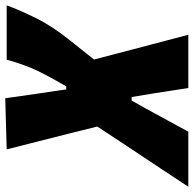

<svg xmlns="http://www.w3.org/2000/svg" viewBox="-109 -523 738 732"><g transform="rotate(-90 260.0 -157.0)"><path d="M-86 192Q-57 148 -14.8 84.2Q27.5 20.5 78 -55.5L143.5 -155L117.5 -260Q102.5 -319 87 -380.2Q71.5 -441.5 56.5 -500.5L251.5 -506Q255 -479.5 260 -445Q265 -410.5 269.8 -377.5Q274.5 -344.5 278 -322L285 -273.5H297L329 -330.5Q359.5 -386 374.8 -427.2Q390 -468.5 398.5 -500.5H605.5Q587.5 -450.5 556.5 -388Q525.5 -325.5 471.5 -258.5L399 -167.5L437 -22.5Q456 50.5 468.8 98.2Q481.5 146 493.5 192H290.5Q285 158 279.8 123.8Q274.5 89.5 269 53.5L256 -24H242.5L213 28.5Q183.5 82 161.8 122.5Q140 163 124 192Z"/></g></svg>

Font: Commissioner ExtraBold
Style: Italic
Weight: 800
Italic angle: -12°
Designer: Kostas Bartsokas
Foundry: Kostas Bartsokas
Version: Version 1.000; ttfautohint (v1.8.3)